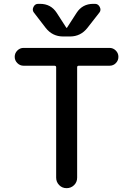

<svg xmlns="http://www.w3.org/2000/svg" viewBox="-20 -980 693 1000"><path d="M465.8 -960H474.6Q491.2 -960 499.5 -943.8Q507.8 -927.7 498 -915L435.5 -835Q400.4 -790 344.7 -790H308.6Q252.9 -790 217.8 -835L156.2 -915Q146.5 -927.7 154.3 -943.8Q162.1 -960 178.7 -960H188.5Q245.1 -960 275.4 -913.1L325.2 -835.9Q325.2 -835 327.1 -835Q329.1 -835 329.1 -835.9L378.9 -913.1Q409.2 -960 465.8 -960ZM102.5 -637.7Q84 -637.7 70.3 -651.4Q56.6 -665 56.6 -684.1Q56.6 -703.1 70.3 -716.8Q84 -730.5 102.5 -730.5H550.8Q569.3 -730.5 583 -716.8Q596.7 -703.1 596.7 -684.1Q596.7 -665 583.5 -651.4Q570.3 -637.7 550.8 -637.7H390.6Q381.8 -637.7 381.8 -629.9V-54.7Q381.8 -31.2 365.7 -15.6Q349.6 0 326.7 0Q303.7 0 288.1 -16.1Q272.5 -32.2 272.5 -54.7V-629.9Q272.5 -637.7 262.7 -637.7Z"/></svg>

Font: Rounded Mgen+ 2p medium
Style: Regular
Weight: 500
Designer: [Source Han Sans]
Ryoko NISHIZUKA  (kana & ideographs); Paul D. Hunt (Latin, Greek & Cyrillic); Wenlong ZHANG  (bopomofo
Version: Version 1.059.20150602